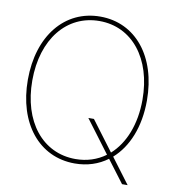

<svg xmlns="http://www.w3.org/2000/svg" viewBox="-88 -812 861 957"><g transform="rotate(10 342.5 -333.0)"><path d="M371.1 -227.5 494.6 -63C452.1 -31.7 400.4 -14.6 342.8 -14.6C175.3 -14.6 63.5 -156.2 63.5 -363.3C63.5 -573.7 177.7 -712.9 342.8 -712.9C507.8 -712.9 621.1 -572.3 621.1 -363.3C621.1 -238.3 580.1 -137.7 512.2 -77.1L399.4 -227.5ZM342.8 7.8C406.2 7.8 462.4 -10.7 508.3 -44.9L593.8 68.4H622.1L526.4 -59.1C599.6 -123.5 643.6 -230 643.6 -363.3C643.6 -585.9 521.5 -735.4 342.8 -735.4C163.1 -735.4 41 -585.4 41 -363.3C41 -142.1 162.6 7.8 342.8 7.8Z"/></g></svg>

Font: Raveo Display Display Thin
Style: Regular
Weight: 100
Designer: Jakub Foglar, Rasmus Andersson (Inter)
Foundry: Jakubfoglar.com
Version: Version 1.100;Glyphs 3.2.3 (3260)